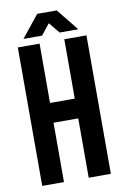

<svg xmlns="http://www.w3.org/2000/svg" viewBox="-94 -902 614 956"><g transform="rotate(-10 213.5 -424.0)"><path d="M150 0H40V-700H150V-400H275V-700H387V0H275V-300H150ZM75 -737 164 -848H263L352 -737H258L213 -792L169 -737Z"/></g></svg>

Font: Adderley Bold
Style: Regular
Weight: 700
Designer: gorohovskiy
Version: Version 1.003 November 13, 2017